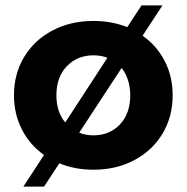

<svg xmlns="http://www.w3.org/2000/svg" viewBox="-20 -624 695 715"><path d="M623 -269Q623 -189 585 -126Q547 -63 480 -27.5Q413 8 328 8Q258 8 201 -16L144 71H67L144 -47Q91 -84 61.5 -142Q32 -200 32 -269Q32 -349 70 -412Q108 -475 175.5 -510.5Q243 -546 328 -546Q396 -546 454 -523L507 -604H585L511 -491Q564 -454 593.5 -396.5Q623 -339 623 -269ZM223 -168 380 -409Q356 -418 328 -418Q268 -418 229 -377.5Q190 -337 190 -269Q190 -207 223 -168ZM465 -269Q465 -329 433 -371L275 -130Q298 -120 328 -120Q388 -120 426.5 -160.5Q465 -201 465 -269Z"/></svg>

Font: mBank
Style: Bold
Weight: 700
Designer: Julieta Ulanovsky
Foundry: Julieta Ulanovsky
Version: Version 7.200